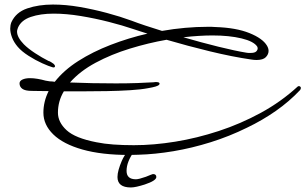

<svg xmlns="http://www.w3.org/2000/svg" viewBox="-20 -570 1344 845"><path d="M549 112Q427 112 342.5 88Q258 64 214.5 21.5Q171 -21 171 -74Q171 -123 194 -169Q171 -169 152 -169.5Q133 -170 120 -170Q91 -170 78.5 -179Q66 -188 66 -203Q66 -214 79 -220Q92 -226 112 -226Q128 -226 145.5 -223Q163 -220 181 -215Q189 -214 199 -212Q204 -212 209.5 -211.5Q215 -211 221 -210Q261 -261 324.5 -301.5Q388 -342 467 -372.5Q546 -403 629 -422Q613 -427 597.5 -432Q582 -437 567 -442Q520 -458 459.5 -473.5Q399 -489 335.5 -499.5Q272 -510 216 -510Q158 -510 115.5 -495.5Q73 -481 59 -448Q58 -444 56.5 -440Q55 -436 55 -431Q55 -406 85 -375Q104 -356 134.5 -336Q165 -316 193 -302Q198 -301 205 -296.5Q212 -292 216 -289Q222 -283 222 -280Q223 -275 217 -273Q216 -273 214.5 -273.5Q213 -274 211 -274Q196 -278 166 -291.5Q136 -305 105.5 -324.5Q75 -344 58 -364Q41 -384 33 -405Q25 -426 25 -444Q25 -459 30 -472Q50 -516 100 -533Q150 -550 213 -550Q269 -550 330 -539.5Q391 -529 450.5 -513Q510 -497 559 -479Q585 -469 619.5 -457.5Q654 -446 693 -434Q744 -443 795 -447.5Q846 -452 892 -452Q902 -452 911 -452Q920 -452 929 -451Q1019 -448 1077.5 -424.5Q1136 -401 1155 -369Q1162 -357 1162 -346Q1162 -331 1150 -318.5Q1138 -306 1109 -306Q1104 -306 1098 -306.5Q1092 -307 1086 -308Q1003 -320 904 -344Q805 -368 713 -395Q633 -381 551.5 -356Q470 -331 401 -294Q332 -257 288 -207Q333 -205 386 -204Q439 -203 490 -203Q540 -203 584.5 -204.5Q629 -206 658 -208Q661 -209 667 -209Q678 -209 681 -205Q684 -201 680 -197Q674 -189 632 -182Q601 -176 553 -173Q505 -170 450 -169Q395 -168 340 -168H261Q235 -125 235 -74Q235 -32 273 3Q311 38 404 56Q438 63 479.5 66Q521 69 569 69Q656 69 751.5 53.5Q847 38 943 6.5Q1039 -25 1128 -73.5Q1217 -122 1290 -189Q1292 -191 1296 -191Q1300 -191 1303 -187Q1304 -186 1304 -182Q1304 -179 1301 -174Q1253 -123 1193.5 -81.5Q1134 -40 1067 -8Q990 30 907 56Q824 82 743 95.5Q662 109 589 111Q579 111 569 111.5Q559 112 549 112ZM1065 -338Q1070 -337 1074 -337Q1078 -337 1082 -337Q1101 -337 1107.5 -343.5Q1114 -350 1114 -357Q1114 -361 1112 -365Q1097 -388 1043 -401Q989 -414 915 -414Q887 -414 854.5 -412Q822 -410 787 -406Q866 -383 941 -364.5Q1016 -346 1065 -338ZM556 255Q497 255 497 209Q497 195 502 177Q507 159 516 138Q539 87 566 87L572 94Q537 141 537 182Q537 219 578 219Q591 219 622 208Q634 203 643 199.5Q652 196 653 196Q668 196 668 209Q668 225 617 242Q598 248 582.5 251.5Q567 255 556 255Z"/></svg>

Font: WindSong Medium
Style: Regular
Weight: 500
Designer: Robert E. Leuschke
Foundry: Robert E. Leuschke
Version: Version 1.010; ttfautohint (v1.8.3)